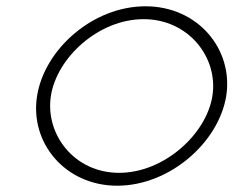

<svg xmlns="http://www.w3.org/2000/svg" viewBox="-20 -595 743 611"><path d="M98 -290C74 -141 187 -4 353 -4C519 -4 676 -141 700 -290C723 -438 610 -575 443 -575C276 -575 122 -439 98 -290ZM142 -290C161 -412 294 -534 437 -534C580 -534 675 -412 656 -290C637 -168 502 -45 359 -45C216 -45 123 -168 142 -290Z"/></svg>

Font: Charger Sport
Style: HLExtObl
Weight: 100
Designer: Jasper
Foundry: Cannot Into Space Fonts
Version: Version 1.1